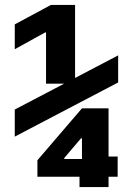

<svg xmlns="http://www.w3.org/2000/svg" viewBox="-20 -755 540 780"><path d="M167 -415V-623H163L40 -555V-656L187 -735H285V-415ZM303 5V-37H132V-104L313 -315H421V-119H458V-37H421V5ZM241 -109H313V-193H309L241 -113ZM40 -200V-310L460 -530V-420Z"/></svg>

Font: M PLUS Code Latin
Style: Bold
Weight: 700
Designer: Coji Morishita
Foundry: UNDERFOREST DESIGN
Version: Version 1.002; ttfautohint (v1.8.3)